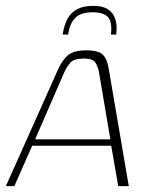

<svg xmlns="http://www.w3.org/2000/svg" viewBox="-31 -636 509 656"><path d="M-11 0 167 -398Q181 -430 201 -447Q221 -464 264 -464Q306 -464 321 -448.5Q336 -433 341 -398L409 0H373L349 -138H79L18 0ZM89 -160H346L307 -390Q304 -408 295 -422Q286 -436 256 -436Q221 -436 209 -421.5Q197 -407 189 -390ZM289 -616Q320 -616 338 -604Q356 -592 363 -570.5Q370 -549 366 -518H348Q353 -562 337.5 -578Q322 -594 285 -594Q244 -594 225.5 -574.5Q207 -555 202 -518H183Q188 -550 199.5 -571.5Q211 -593 232.5 -604.5Q254 -616 289 -616Z"/></svg>

Font: Genos Thin ExtraLight
Style: Italic
Weight: 250
Italic angle: -8°
Version: Version 1.010